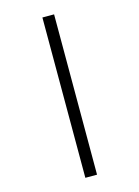

<svg xmlns="http://www.w3.org/2000/svg" viewBox="-145 -839 840 1158"><g transform="rotate(-15 275.5 -259.5)"><path d="M239 -760H312V241H239Z"/></g></svg>

Font: uguzrati15
Style: Book
Weight: 400
Designer: Jelle Bosma - Monotype Design Team, Universal Thirst
Foundry: Monotype Imaging Inc.
Version: Version 2.106